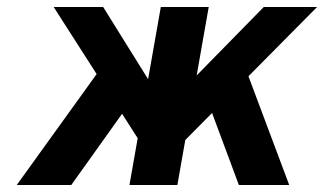

<svg xmlns="http://www.w3.org/2000/svg" viewBox="-20 -531 930 551"><path d="M409 -81.5 134 -511H276L433.5 -258ZM463 -80 487.5 -256.5 737 -511H890ZM28 0 297 -373.5 372.5 -263.5 184.5 0ZM351.5 0 441.5 -511H579L489 0ZM665.5 0 567.5 -263.5 670 -373.5 810 0Z"/></svg>

Font: Overpass ExtraBold
Style: Italic
Weight: 800
Italic angle: -10°
Designer: Delve Withrington, Dave Bailey, Thomas Jockin
Foundry: Delve Fonts LLC
Version: Version 4.000